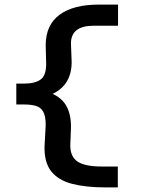

<svg xmlns="http://www.w3.org/2000/svg" viewBox="-20 -729 640 836"><path d="M440 87Q354 87 294 71.5Q234 56 203 17Q172 -22 174 -93L179 -185Q179 -224 168 -243Q157 -262 136 -268Q115 -274 86 -274H51V-365H85Q132 -365 156.5 -382.5Q181 -400 181 -450L179 -532Q179 -620 239 -664.5Q299 -709 410 -709H494V-617H388Q289 -617 289 -540L292 -459Q292 -360 209 -320Q291 -285 289 -173L286 -96Q286 -46 318.5 -25Q351 -4 422 -4H493V87Z"/></svg>

Font: Inconsolata Expanded Bold
Style: Regular
Weight: 700
Width: 7
Monospace: yes
Designer: Raph Levien, Cyreal, Brenton Simpson
Foundry: Raph Levien, Cyreal, Google
Version: Version 3.001; ttfautohint (v1.8.2.53-6de2)